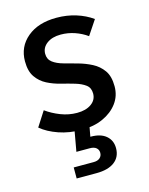

<svg xmlns="http://www.w3.org/2000/svg" viewBox="-108 -563 652 841"><g transform="rotate(-15 218.0 -142.5)"><path d="M211 9Q155 9 107.5 -7.5Q60 -24 29 -50L72 -117Q101 -96 137 -82Q173 -68 211 -68Q251 -68 275.5 -85.5Q300 -103 300 -132Q300 -158 282 -171.5Q264 -185 235.5 -193.5Q207 -202 174.5 -210Q142 -218 113.5 -232.5Q85 -247 66.5 -273.5Q48 -300 48 -345Q48 -411 97.5 -452.5Q147 -494 230 -494Q277 -494 318.5 -481Q360 -468 392 -445L348 -379Q323 -397 292.5 -407.5Q262 -418 229 -418Q190 -418 166 -400Q142 -382 142 -354Q142 -329 160.5 -315Q179 -301 208.5 -293Q238 -285 270.5 -276Q303 -267 332 -252Q361 -237 380 -210.5Q399 -184 399 -138Q399 -95 374.5 -62Q350 -29 308 -10Q266 9 211 9ZM224 209H134V159H224Q243 159 253 150Q263 141 263 127Q263 113 253 104.5Q243 96 224 96H163L184 -22H252L236 65L191 48H241Q286 48 310.5 69Q335 90 335 125Q335 165 306 187Q277 209 224 209Z"/></g></svg>

Font: SUSE Medium
Style: Regular
Weight: 500
Designer: Rene Bieder
Foundry: SUSE
Version: Version 1.000